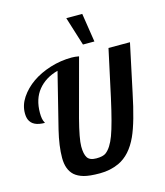

<svg xmlns="http://www.w3.org/2000/svg" viewBox="-142 -1106 1045 1219"><g transform="rotate(-15 380.5 -496.5)"><path d="M620.1 -748H761.2L694.8 -436Q656.7 -250 616.7 -162.1Q568.8 -57.1 488.3 -19.5Q430.7 6.8 362.3 6.8Q293.9 6.8 257.1 -3.7Q220.2 -14.2 197.3 -34.2Q154.8 -72.8 154.8 -149.9Q154.8 -227.1 179.7 -329.6L270 -691.9Q187.5 -669.9 140.1 -611.8Q92.8 -553.7 92.8 -461.9Q92.8 -419.4 104.5 -399.4Q106.9 -396 106.9 -393.1Q27.8 -393.1 7.3 -441.9Q0 -459.5 0 -484.9Q0 -538.1 31.7 -585.9Q98.6 -685.1 236.8 -728.5Q305.7 -750 377.9 -750Q399.9 -750 425.8 -745.1L323.7 -365.2Q291 -238.8 291 -188.5Q291 -138.2 306.4 -114.5Q321.8 -90.8 365.2 -90.8Q408.7 -90.8 428.2 -105.5Q463.9 -132.3 490.2 -202.9Q516.6 -273.4 553.2 -439ZM469.2 -811 410.2 -1000H515.1L544.4 -811Z"/></g></svg>

Font: UVF Lobster12
Style: Regular
Weight: 400
Designer: Pablo Impallari
Foundry: Pablo Impallari. www.impallari.com
Version: Version 1.004